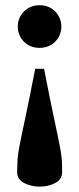

<svg xmlns="http://www.w3.org/2000/svg" viewBox="-20 -459 303 734"><path d="M131.5 -276Q95 -276 71.5 -299.8Q48 -323.5 48 -357Q48 -391 71.5 -415Q95 -439 131.5 -439Q167.5 -439 191 -415Q214.5 -391 214.5 -357Q214.5 -323.5 191 -299.8Q167.5 -276 131.5 -276ZM45.5 199 46.5 165.5Q46.5 141 54.5 99.2Q62.5 57.5 77.8 -13.5Q93 -84.5 114.5 -196H148.5Q170 -84.5 185.2 -13.5Q200.5 57.5 208.5 99.2Q216.5 141 217 165.5L217.5 199Q217.5 227 190.8 240.8Q164 254.5 131.5 254.5Q99.5 254.5 72.5 240.8Q45.5 227 45.5 199Z"/></svg>

Font: Newsreader 16pt
Style: Bold
Weight: 700
Designer: Hugues Gentile
Foundry: Production Type
Version: Version 1.003; ttfautohint (v1.8.3)